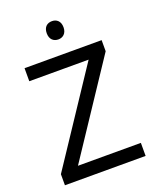

<svg xmlns="http://www.w3.org/2000/svg" viewBox="-165 -1011 902 1107"><g transform="rotate(-20 286.0 -457.5)"><path d="M291 -915C262 -915 239 -898 239 -859C239 -821 262 -803 291 -803C318 -803 342 -821 342 -859C342 -898 318 -915 291 -915ZM533 0V-80H147L523 -646V-714H50V-634H414L38 -68V0Z"/></g></svg>

Font: Noto Sans Bhaiksuki
Style: Regular
Weight: 400
Designer: Monotype Design Team
Foundry: Monotype Imaging Inc.
Version: Version 2.002